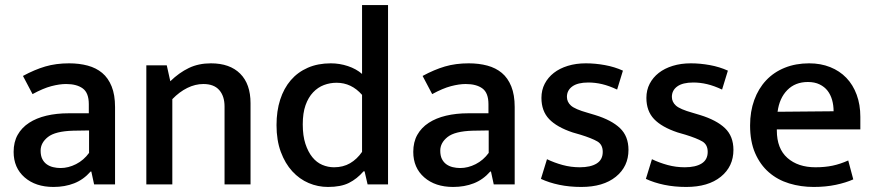

<svg xmlns="http://www.w3.org/2000/svg" viewBox="-20 -731 3465 761"><path d="M71 -430Q117 -455 159.5 -467.5Q202 -480 254 -480Q294 -480 327.5 -471Q361 -462 385 -442Q409 -422 422.5 -388.5Q436 -355 436 -307V0H353L342 -51H339Q311 -19 274 -4.5Q237 10 192 10Q121 10 77.5 -28Q34 -66 34 -129Q34 -168 50 -196.5Q66 -225 95 -244Q124 -263 164 -272.5Q204 -282 252 -282H332V-318Q332 -363 308 -380.5Q284 -398 242 -398Q216 -398 183.5 -389.5Q151 -381 109 -358ZM333 -214 270 -213Q199 -211 170 -188Q141 -165 141 -134Q141 -114 147.5 -101Q154 -88 165 -80Q176 -72 190.5 -68.5Q205 -65 220 -65Q251 -65 281.5 -80.5Q312 -96 333 -125Z M663 0H560V-472H641L655 -409Q690 -443 728.5 -461.5Q767 -480 816 -480Q891 -480 932 -439Q973 -398 973 -322V0H870V-309Q870 -350 849 -374Q828 -398 786 -398Q754 -398 722.5 -382.5Q691 -367 663 -338Z M1415 -711H1518V0H1437L1425 -52H1421Q1395 -22 1363 -6Q1331 10 1280 10Q1240 10 1203.5 -5.5Q1167 -21 1138.5 -52Q1110 -83 1093 -129Q1076 -175 1076 -235Q1076 -291 1090.5 -336Q1105 -381 1132.5 -413Q1160 -445 1200 -462.5Q1240 -480 1291 -480Q1326 -480 1359 -469Q1392 -458 1415 -438ZM1415 -355Q1373 -403 1314 -403Q1288 -403 1264 -394Q1240 -385 1221 -365Q1202 -345 1191 -314Q1180 -283 1180 -238Q1180 -193 1190.5 -161Q1201 -129 1218 -108Q1235 -87 1257.5 -77.5Q1280 -68 1304 -68Q1340 -68 1367.5 -84Q1395 -100 1415 -129Z M1655 -430Q1701 -455 1743.5 -467.5Q1786 -480 1838 -480Q1878 -480 1911.5 -471Q1945 -462 1969 -442Q1993 -422 2006.5 -388.5Q2020 -355 2020 -307V0H1937L1926 -51H1923Q1895 -19 1858 -4.5Q1821 10 1776 10Q1705 10 1661.5 -28Q1618 -66 1618 -129Q1618 -168 1634 -196.5Q1650 -225 1679 -244Q1708 -263 1748 -272.5Q1788 -282 1836 -282H1916V-318Q1916 -363 1892 -380.5Q1868 -398 1826 -398Q1800 -398 1767.5 -389.5Q1735 -381 1693 -358ZM1917 -214 1854 -213Q1783 -211 1754 -188Q1725 -165 1725 -134Q1725 -114 1731.5 -101Q1738 -88 1749 -80Q1760 -72 1774.5 -68.5Q1789 -65 1804 -65Q1835 -65 1865.5 -80.5Q1896 -96 1917 -125Z M2426 -376Q2394 -391 2366.5 -397.5Q2339 -404 2312 -404Q2270 -404 2248.5 -388.5Q2227 -373 2227 -347Q2227 -327 2243 -312.5Q2259 -298 2309 -284L2339 -275Q2404 -255 2437.5 -223Q2471 -191 2471 -137Q2471 -71 2421 -30.5Q2371 10 2284 10Q2237 10 2196.5 1.5Q2156 -7 2124 -22L2148 -100Q2177 -86 2210 -77Q2243 -68 2278 -68Q2321 -68 2345 -83Q2369 -98 2369 -129Q2369 -158 2347.5 -170.5Q2326 -183 2281 -197L2250 -206Q2187 -227 2156.5 -259Q2126 -291 2126 -343Q2126 -374 2139 -399Q2152 -424 2175 -442Q2198 -460 2230.5 -470Q2263 -480 2302 -480Q2339 -480 2377.5 -473Q2416 -466 2449 -451Z M2842 -376Q2810 -391 2782.5 -397.5Q2755 -404 2728 -404Q2686 -404 2664.5 -388.5Q2643 -373 2643 -347Q2643 -327 2659 -312.5Q2675 -298 2725 -284L2755 -275Q2820 -255 2853.5 -223Q2887 -191 2887 -137Q2887 -71 2837 -30.5Q2787 10 2700 10Q2653 10 2612.5 1.5Q2572 -7 2540 -22L2564 -100Q2593 -86 2626 -77Q2659 -68 2694 -68Q2737 -68 2761 -83Q2785 -98 2785 -129Q2785 -158 2763.5 -170.5Q2742 -183 2697 -197L2666 -206Q2603 -227 2572.5 -259Q2542 -291 2542 -343Q2542 -374 2555 -399Q2568 -424 2591 -442Q2614 -460 2646.5 -470Q2679 -480 2718 -480Q2755 -480 2793.5 -473Q2832 -466 2865 -451Z M3390 -218H3059V-214Q3059 -142 3101 -105Q3143 -68 3212 -68Q3250 -68 3280.5 -74.5Q3311 -81 3342 -95L3362 -20Q3333 -7 3293 1.5Q3253 10 3205 10Q3154 10 3108 -4Q3062 -18 3027.5 -48Q2993 -78 2973 -124Q2953 -170 2953 -234Q2953 -289 2969.5 -334.5Q2986 -380 3016.5 -412.5Q3047 -445 3090.5 -462.5Q3134 -480 3187 -480Q3233 -480 3270.5 -465Q3308 -450 3334.5 -422.5Q3361 -395 3375.5 -355.5Q3390 -316 3390 -268ZM3284 -290Q3284 -314 3278 -335Q3272 -356 3260 -371.5Q3248 -387 3228.5 -396.5Q3209 -406 3182 -406Q3132 -406 3100.5 -374Q3069 -342 3062 -288Z"/></svg>

Font: Ek Mukta Medium
Style: Regular
Weight: 500
Designer: Girish Dalvi and Yashodeep Gholap
Foundry: Ek Type
Version: Version 2.538;PS 1.002;hotconv 16.6.51;makeotf.lib2.5.65220;